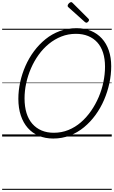

<svg xmlns="http://www.w3.org/2000/svg" viewBox="-20 -1279 1067 1799"><path d="M479 19Q404 19 343.5 -6.5Q283 -32 240.5 -80Q198 -128 175 -197Q152 -266 152 -353Q152 -430 169 -508.5Q186 -587 218.5 -661Q251 -735 298.5 -799Q346 -863 406.5 -912Q467 -961 540.5 -988Q614 -1015 697 -1015Q772 -1015 832 -990Q892 -965 934.5 -918.5Q977 -872 999.5 -806Q1022 -740 1022 -658Q1022 -580 1005 -500Q988 -420 955.5 -344Q923 -268 875.5 -202.5Q828 -137 767.5 -87Q707 -37 634.5 -9Q562 19 479 19ZM484 -35Q557 -35 621 -61Q685 -87 738 -133Q791 -179 833 -239.5Q875 -300 904.5 -369Q934 -438 949 -511Q964 -584 964 -654Q964 -728 945.5 -785.5Q927 -843 891.5 -882Q856 -921 805.5 -941.5Q755 -962 691 -962Q619 -962 555.5 -937Q492 -912 438 -868Q384 -824 342 -765.5Q300 -707 270.5 -639Q241 -571 225.5 -499.5Q210 -428 210 -357Q210 -280 228.5 -220Q247 -160 283 -119Q319 -78 369.5 -56.5Q420 -35 484 -35ZM789 -1066Q786 -1066 783 -1068Q780 -1070 775 -1073L621 -1211Q616 -1215 615 -1218Q614 -1221 614 -1226Q614 -1232 619.5 -1240Q625 -1248 632.5 -1253.5Q640 -1259 647 -1259Q652 -1259 654.5 -1256.5Q657 -1254 662 -1250L809 -1103Q813 -1099 813.5 -1096Q814 -1093 814 -1090Q814 -1084 805.5 -1075Q797 -1066 789 -1066ZM0 490H1027V500H0ZM0 -20H1027V0H0ZM0 -505H1027V-500H0ZM0 -1010H1027V-1000H0Z"/></svg>

Font: Playwrite AU QLD Guides
Style: Regular
Weight: 400
Designer: Veronika Burian, José Scaglione
Foundry: TypeTogether
Version: Version 1.003